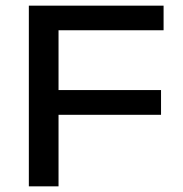

<svg xmlns="http://www.w3.org/2000/svg" viewBox="-20 -659 646 679"><path d="M82 0V-639H187V0ZM139 -253V-340.5H549.5V-253ZM99 -552V-639H558.5V-552Z"/></svg>

Font: Anek Gujarati SemiExpanded Medium
Style: Regular
Weight: 500
Width: 6
Designer: Mrunmayee Ghaisas (Gujarati), Yesha Goshar (Latin)
Foundry: Ek Type
Version: Version 1.003